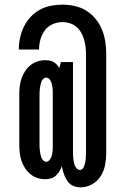

<svg xmlns="http://www.w3.org/2000/svg" viewBox="-20 -763 540 826"><path d="M326 43Q315 43 304 40Q293 37 284 30.5Q275 24 269 14.5Q263 5 258.5 -5.5Q254 -16 251 -26.5Q248 -37 246 -48Q242 -37 235.5 -26Q229 -15 220 -7Q211 1 199 4.5Q187 8 175 8Q157 8 140.5 2.5Q124 -3 110.5 -14Q97 -25 87.5 -40Q78 -55 72.5 -71.5Q67 -88 65 -105Q63 -122 63 -139V-357Q63 -374 65 -391.5Q67 -409 72.5 -425Q78 -441 87.5 -456Q97 -471 110.5 -482Q124 -493 140.5 -498.5Q157 -504 175 -504Q184 -504 193 -502.5Q202 -501 210 -496.5Q218 -492 224.5 -485Q231 -478 235 -470L242 -496H294V-105Q294 -97 294.5 -90Q295 -83 296 -76Q297 -69 298.5 -62Q300 -55 303 -48.5Q306 -42 311.5 -37Q317 -32 324 -32Q331 -32 335.5 -37.5Q340 -43 342.5 -49.5Q345 -56 346.5 -63Q348 -70 348.5 -77Q349 -84 349.5 -91Q350 -98 350 -105V-530Q350 -546 348 -562Q346 -578 341.5 -593.5Q337 -609 329 -623Q321 -637 308.5 -647.5Q296 -658 280.5 -663Q265 -668 249 -668Q227 -668 206.5 -659Q186 -650 173 -632.5Q160 -615 154 -593.5Q148 -572 148 -550Q148 -550 148 -550Q148 -550 148 -550H61Q61 -550 61 -550Q61 -550 61 -550Q61 -576 66.5 -601Q72 -626 83 -648.5Q94 -671 111.5 -690Q129 -709 151 -721Q173 -733 198 -738Q223 -743 249 -743Q275 -743 302 -737Q329 -731 351.5 -717Q374 -703 391.5 -681.5Q409 -660 419 -635Q429 -610 433 -583.5Q437 -557 437 -530V-105Q437 -79 432 -53Q427 -27 413 -5Q399 17 375.5 30Q352 43 326 43ZM179 -67Q186 -67 191 -72.5Q196 -78 199 -84Q202 -90 203.5 -97Q205 -104 206 -111Q207 -118 207 -125Q207 -132 207 -139V-357Q207 -364 207 -371Q207 -378 206 -385Q205 -392 203.5 -399Q202 -406 199 -412.5Q196 -419 191 -424Q186 -429 179 -429Q172 -429 166.5 -424Q161 -419 158.5 -412.5Q156 -406 154.5 -399Q153 -392 152 -385Q151 -378 150.5 -371Q150 -364 150 -357V-139Q150 -132 150.5 -125Q151 -118 152 -111Q153 -104 154.5 -97Q156 -90 158.5 -84Q161 -78 166.5 -72.5Q172 -67 179 -67Z"/></svg>

Font: Iosevka Gothic
Style: Bold
Weight: 700
Monospace: yes
Designer: Belleve Invis
Foundry: Belleve Invis
Version: Version 15.5.1; ttfautohint (v1.8.4)